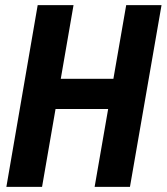

<svg xmlns="http://www.w3.org/2000/svg" viewBox="-20 -731 652 751"><path d="M461.4 -422.9 440.4 -304.7H156.7L177.2 -422.9ZM267.6 -710.9 144.5 0H4.9L127.4 -710.9ZM611.8 -710.9 488.3 0H350.1L473.6 -710.9Z"/></svg>

Font: Roboto Condensed
Style: Bold Italic
Weight: 700
Italic angle: -12°
Designer: Christian Robertson
Foundry: Google
Version: Version 3.0